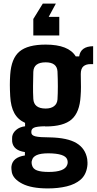

<svg xmlns="http://www.w3.org/2000/svg" viewBox="-20 -858 542 1072"><path d="M247 194Q156 194 105 168Q54 142 46 104Q45 98 44 88Q43 78 44 70Q51 20 119 10V-9Q55 -18 48 -66Q47 -76 47.5 -82Q48 -88 48 -95Q51 -116 70 -132.5Q89 -149 120 -153V-172Q80 -190 60 -226.5Q40 -263 37 -321Q35 -357 35 -384.5Q35 -412 37 -441Q43 -532 89 -570.5Q135 -609 235 -609Q363 -609 403 -543H422Q430 -599 500 -600V-500H485Q460 -500 445.5 -487.5Q431 -475 431 -444Q432 -399 432 -372.5Q432 -346 430 -321Q425 -231 380 -191.5Q335 -152 235 -152Q233 -152 231.5 -152.5Q230 -153 229 -153Q184 -152 169.5 -145Q155 -138 155 -123V-118Q155 -102 178.5 -96.5Q202 -91 257 -91Q357 -89 407 -59Q457 -29 467 30Q468 37 468.5 49Q469 61 467 73Q460 119 430 145Q400 171 352.5 182.5Q305 194 247 194ZM235 -252Q264 -252 281.5 -265Q299 -278 301 -303Q305 -371 301 -459Q298 -510 235 -510Q168 -510 166 -457Q165 -413 164.5 -378Q164 -343 166 -306Q169 -252 235 -252ZM252 102Q341 102 355 63Q361 48 355 32Q343 -1 251 -2Q207 -2 185 8Q163 18 159 36Q156 43 156.5 51Q157 59 159 65Q164 85 186.5 93.5Q209 102 252 102ZM166 -660V-752L219 -838H292L252 -764H311V-660Z"/></svg>

Font: Big Shoulders Text ExtraBold
Style: Regular
Weight: 800
Designer: Patric King
Foundry: XO Type Co
Version: Version 1.000; ttfautohint (v1.8.2)